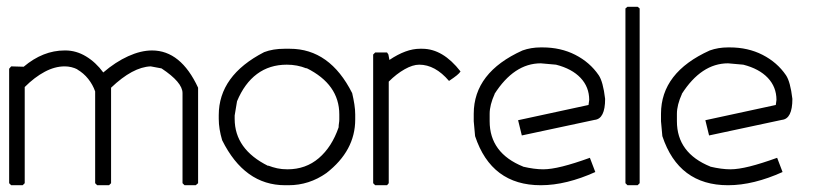

<svg xmlns="http://www.w3.org/2000/svg" viewBox="-20 -547 2425 567"><path d="M173 -398Q205 -398 234 -380.5Q263 -363 285 -333Q321 -364 358.5 -381Q396 -398 429 -398Q514 -398 565 -288V-6L558 0H525L519 -6V-272Q519 -304 457 -345L425 -351Q372 -349 308 -288V-6L302 0H267L261 -6V-277Q254 -297 240.5 -314Q227 -331 208 -342H209Q191 -351 171 -351Q142 -351 112 -335Q82 -319 53 -290V-6L47 0H13L7 -6V-344L13 -351L48 -350H50Q107 -398 171 -398Z M836 -403Q954 -403 1020 -272Q1024 -255 1026.5 -239Q1029 -223 1029 -209V-194Q1029 -102 944 -36Q893 0 832 0H822Q702 0 636 -133Q631 -150 628.5 -165.5Q626 -181 626 -196V-207Q626 -324 760 -393Q786 -403 820 -403ZM673 -206V-196Q673 -106 772 -57V-58Q785 -53 798.5 -50Q812 -47 829 -47Q883 -47 921.5 -80Q960 -113 980 -171Q980 -177 981 -183Q982 -189 982 -194V-209Q982 -298 885 -346V-345Q858 -356 827 -356Q776 -356 739 -328.5Q702 -301 680 -248Z M1227 -403Q1288 -403 1340 -336Q1337 -331 1329 -324.5Q1321 -318 1306 -308Q1265 -356 1218 -356Q1199 -356 1175 -342.5Q1151 -329 1128 -306V-6L1123 0H1088L1082 -6V-386L1088 -392H1123L1127 -386L1130 -370Q1179 -403 1220 -403Z M1582 -407Q1636 -407 1679 -385Q1722 -363 1748 -325Q1761 -306 1767 -255Q1767 -196 1736 -193L1521 -147L1510 -192L1718 -237Q1718 -239 1719 -244.5Q1720 -250 1720 -252Q1720 -290 1694.5 -317Q1669 -344 1622 -356L1577 -360Q1498 -360 1440 -269L1441 -270Q1426 -237 1426 -211V-189Q1426 -95 1525 -55H1524Q1558 -47 1584 -47Q1607 -47 1641 -55.5Q1675 -64 1722 -81L1738 -39Q1696 -20 1655.5 -10Q1615 0 1577 0Q1431 0 1383 -145L1379 -189V-211Q1379 -333 1523 -398Q1548 -407 1577 -407Z M1833 -527H1863L1869 -522V-6L1863 0H1833L1827 -6V-522Z M2135 -407Q2189 -407 2232 -385Q2275 -363 2301 -325Q2314 -306 2320 -255Q2320 -196 2289 -193L2074 -147L2063 -192L2271 -237Q2271 -239 2272 -244.5Q2273 -250 2273 -252Q2273 -290 2247.5 -317Q2222 -344 2175 -356L2130 -360Q2051 -360 1993 -269L1994 -270Q1979 -237 1979 -211V-189Q1979 -95 2078 -55H2077Q2111 -47 2137 -47Q2160 -47 2194 -55.5Q2228 -64 2275 -81L2291 -39Q2249 -20 2208.5 -10Q2168 0 2130 0Q1984 0 1936 -145L1932 -189V-211Q1932 -333 2076 -398Q2101 -407 2130 -407Z"/></svg>

Font: Ekushey Kolom
Style: Regular
Weight: 400
Designer: Al Mamun Sumon
Foundry: Al Mamun Sumon
Version: Version 1.0